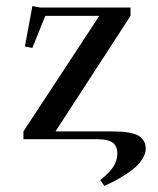

<svg xmlns="http://www.w3.org/2000/svg" viewBox="-20 -464 526 640"><path d="M58.1 0V-25.9L311 -411.1H130.9L87.9 -304.2L63 -309.1L87.9 -443.8L113.8 -439H415V-411.1L165 -25.9H354Q371.6 -25.9 384.3 -25.1Q397 -24.4 413.6 -21.2Q430.2 -18.1 440.7 -12.2Q451.2 -6.3 458.5 4.6Q465.8 15.6 465.8 30.8Q465.8 46.9 456.3 63Q446.8 79.1 433.6 91.3Q420.4 103.5 399.7 116.9Q378.9 130.4 363.8 138.2Q348.6 146 328.1 155.8L314 136.2Q345.7 111.3 358.4 90.8Q371.1 70.3 371.1 47.9Q371.1 22.9 355.7 11.5Q340.3 0 304.2 0Z"/></svg>

Font: Dehuti Alt
Style: Bold
Weight: 700
Version: Version 1.2